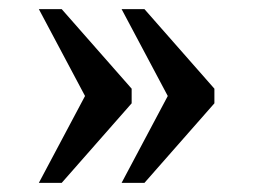

<svg xmlns="http://www.w3.org/2000/svg" viewBox="-20 -480 554 420"><path d="M246 -80 347 -270 246 -460H296L449 -286V-254L296 -80ZM65 -80 166 -270 65 -460H115L268 -286V-254L115 -80Z"/></svg>

Font: Noto Serif Georgian
Style: Regular
Weight: 400
Designer: Monotype Design Team, Akaki Razmadze
Foundry: Google LLC
Version: Version 2.002